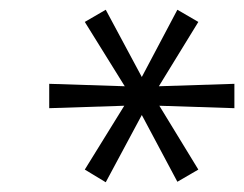

<svg xmlns="http://www.w3.org/2000/svg" viewBox="-20 -734 501 394"><path d="M197 -360 154 -386 235 -517 81 -512V-562L236 -557L154 -689L197 -714L271 -576L344 -714L387 -689L306 -557L461 -562V-512L307 -517L387 -386L344 -361L271 -498Z"/></svg>

Font: Nunito Sans Light
Style: Italic
Weight: 300
Italic angle: -9°
Designer: Vernon Adams
Foundry: Vernon Adams
Version: Version 3.006; ttfautohint (v1.8.3)